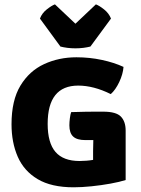

<svg xmlns="http://www.w3.org/2000/svg" viewBox="-20 -822 628 858"><path d="M396 -146Q396 -171 397 -196Q388 -196 378.8 -196Q369.5 -196 361 -196Q324 -196 307 -211.8Q290 -227.5 290 -262Q290 -275.5 292.2 -293.5Q294.5 -311.5 298 -321Q334 -322.5 369.5 -322.8Q405 -323 441.5 -323Q499 -323 520.2 -301Q541.5 -279 541.5 -238.5V-17.5Q515 -9 474 -1.5Q433 6 389 10.5Q345 15 309 15Q209.5 15 148.2 -21.5Q87 -58 59.2 -121.8Q31.5 -185.5 31.5 -266.5Q31.5 -373.5 71.2 -439.2Q111 -505 177 -535.5Q243 -566 321.5 -566Q380.5 -566 435.2 -554.2Q490 -542.5 532 -523Q529.5 -490.5 512.8 -455.2Q496 -420 475 -401.5Q398.5 -439.5 329.5 -439.5Q193 -439.5 193 -268.5Q193 -183.5 228 -143Q263 -102.5 335.5 -102.5Q350.5 -102.5 366 -103.8Q381.5 -105 396 -107.5ZM250 -614 158.5 -739Q167.5 -763 189 -780Q210.5 -797 225.5 -802.5L317 -716L408.5 -802.5Q423.5 -797 445 -780Q466.5 -763 476 -739L384 -614Q370.5 -610.5 353 -608.2Q335.5 -606 317 -606Q298.5 -606 281 -608.2Q263.5 -610.5 250 -614Z"/></svg>

Font: Signika SC
Style: Bold
Weight: 700
Designer: Anna Giedryś
Foundry: Anna Giedryś
Version: Version 2.000; ttfautohint (v1.8.3) -l 8 -r 50 -G 200 -x 9 -